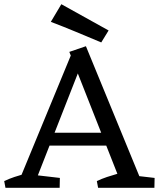

<svg xmlns="http://www.w3.org/2000/svg" viewBox="-40 -894 756 914"><path d="M37 0 300 -637 357 -612 117 0ZM545 0 290 -647 369 -674 646 0ZM182 -201V-262H473V-201ZM-14 0 -20 -32Q3 -43 28.5 -51.5Q54 -60 79 -67L80 0ZM104 0 107 -63 245 -47 244 0ZM427 0 421 -32Q444 -43 469.5 -51.5Q495 -60 520 -67L573 0ZM555 0 558 -63 696 -47 695 0ZM442 -692Q380 -718 322.5 -742Q265 -766 202 -790L252 -874L477 -749Z"/></svg>

Font: Eczar
Style: Regular
Weight: 400
Designer: Vaibhav Singh
Foundry: Rosetta Type Foundry
Version: Version 2.000